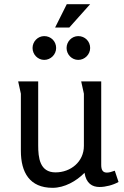

<svg xmlns="http://www.w3.org/2000/svg" viewBox="-20 -887 593 920"><path d="M300 -867 244 -755H312L412 -867ZM249 -657C249 -689 224 -714 192 -714C161 -714 136 -688 136 -657C136 -626 161 -600 192 -600C223 -600 249 -626 249 -657ZM412 -657C412 -689 387 -714 355 -714C324 -714 299 -688 299 -657C299 -626 324 -600 355 -600C386 -600 412 -626 412 -657ZM163 -497H67L80 -438V-164C80 -61 122 13 232 13C289 13 346 -19 385 -59C393 -8 422 9 457 9C486 9 521 0 548 -15L530 -69C514 -63 502 -60 492 -60C473 -60 465 -72 465 -97V-497H369C370 -492 382 -440 382 -438V-188C382 -112 319 -61 246 -61C170 -61 163 -132 163 -191Z"/></svg>

Font: Rosario
Style: Regular
Weight: 400
Designer: Hector Gatti
Foundry: Omnibus Type
Version: Version 1.100